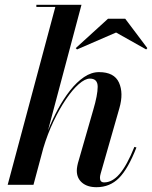

<svg xmlns="http://www.w3.org/2000/svg" viewBox="-20 -770 634 800"><path d="M463.7 -634.5 300.9 -564 295.6 -569.5 430.1 -692H501.7L593.9 -569.5L589.1 -564ZM368.5 -312Q387 -374.5 387 -408.5Q387 -442.5 354.5 -442.5Q334.5 -442.5 308.2 -419.5Q282 -396.5 254.8 -356.2Q227.5 -316 202.8 -263.8Q178 -211.5 160.5 -153L119.5 0H12L210.5 -741H131.5V-750H319.5L180 -226.5Q198 -271.5 221.2 -314.8Q244.5 -358 272 -393Q299.5 -428 330 -448.8Q360.5 -469.5 392.5 -469.5Q456 -469.5 475.8 -425.8Q495.5 -382 477.5 -319.5L399.5 -47Q396.5 -37 396.5 -29Q396.5 -10 414 -10Q448 -10 478.5 -45.5Q509 -81 540 -158L548.5 -155.5Q514 -67 476 -28.5Q438 10 382 10Q344 10 322 -8.8Q300 -27.5 300 -59Q300 -67.5 302.2 -79.2Q304.5 -91 308.5 -103.5Z"/></svg>

Font: Bodoni* 24pt Medium
Style: Italic
Weight: 500
Italic angle: -13°
Version: Version 2.3